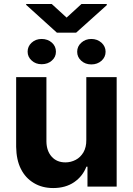

<svg xmlns="http://www.w3.org/2000/svg" viewBox="-20 -930 662 957"><path d="M410.2 -232.4V-545.4H561.5V0H416V-99.1H410.6Q392.1 -51.3 349.6 -22Q306.6 7.3 245.1 7.3Q190.4 7.3 148.9 -17.6Q106.4 -43 84 -88.4Q61.5 -132.8 60.5 -198.2V-545.4H211.4V-225.1Q211.9 -177.7 237.8 -148.9Q263.2 -120.6 306.2 -120.6Q333 -120.6 357.4 -133.3Q380.9 -145.5 396 -170.9Q410.6 -196.3 410.2 -232.4ZM117.7 -672.4Q117.7 -698.7 137.2 -716.8Q157.7 -735.8 187.5 -735.8Q217.8 -735.8 238.8 -717.3Q258.8 -699.2 258.8 -672.4Q258.8 -645.5 238.3 -627.9Q218.3 -609.9 187.5 -609.9Q157.7 -609.9 137.7 -628.4Q117.7 -646.5 117.7 -672.4ZM364.7 -671.9Q364.7 -698.7 384.8 -716.8Q405.3 -735.8 435.5 -735.8Q464.8 -735.8 486.3 -716.8Q506.3 -698.2 506.3 -671.9Q506.3 -646 486.3 -627.4Q465.3 -608.9 435.5 -608.9Q404.8 -608.9 384.8 -627.4Q364.7 -645.5 364.7 -671.9ZM110.4 -910.2H237.8L312 -842.3L386.2 -910.2H512.2V-904.3L359.4 -767.1H263.7L110.4 -905.8Z"/></svg>

Font: My Font
Style: Bold
Weight: 500
Designer: Rasmus Andersson
Foundry: rsms
Version: Version 0.001